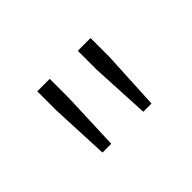

<svg xmlns="http://www.w3.org/2000/svg" viewBox="-52 -891 479 479"><g transform="rotate(-45 187.0 -651.5)"><path d="M99 -540 92 -696V-763H136V-696L130 -540ZM243 -540 235 -696V-763H280V-696L272 -540Z"/></g></svg>

Font: Noto Sans TC Thin
Style: Regular
Weight: 100
Designer: Ryoko NISHIZUKA 西塚涼子 (kana, bopomofo & ideographs); Paul D. Hunt (Latin, Greek & Cyrillic); Sandoll Communications 산돌커뮤니
Foundry: Adobe
Version: Version 2.004-H2;hotconv 1.0.118;makeotfexe 2.5.65603